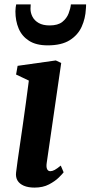

<svg xmlns="http://www.w3.org/2000/svg" viewBox="-20 -842 411 872"><path d="M137 10Q108 10 88.2 1.5Q68.5 -7 59.5 -22.2Q50.5 -37.5 53 -58.5Q55.5 -81 60.2 -113.5Q65 -146 70.8 -186.5Q76.5 -227 83.5 -274Q90.5 -321 97.2 -372Q104 -423 111 -476L53 -503.5L60 -543L233.5 -567.5L258 -556L192 -101Q189.5 -83 194 -73.8Q198.5 -64.5 208.5 -64.5Q217.5 -64.5 228.2 -70.2Q239 -76 256 -90L269 -59.5Q263.5 -52 246.8 -35.5Q230 -19 202.5 -4.5Q175 10 137 10ZM196.5 -636Q144 -636 111.8 -656.8Q79.5 -677.5 64.8 -712.2Q50 -747 50 -790.5Q50 -800 51.2 -808.2Q52.5 -816.5 53.5 -822H119.5Q119.5 -817.5 119 -812.5Q118.5 -807.5 118.5 -802Q118.5 -783.5 127.5 -766Q136.5 -748.5 155.8 -737.5Q175 -726.5 205.5 -726.5Q243 -726.5 263 -742.5Q283 -758.5 291.5 -780.8Q300 -803 302 -822H371Q371 -817.5 370.8 -812.5Q370.5 -807.5 370 -801.5Q368 -758.5 351 -720.8Q334 -683 296.8 -659.5Q259.5 -636 196.5 -636Z"/></svg>

Font: Merriweather Light 18pt
Style: Bold Italic
Weight: 700
Italic angle: -7.8°
Version: Version 2.101